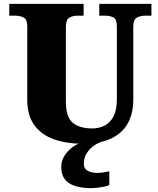

<svg xmlns="http://www.w3.org/2000/svg" viewBox="-20 -734 820 994"><path d="M407 10Q324 10 259 -13Q194 -36 157.5 -86.5Q121 -137 121 -219V-597Q121 -634 102 -643.5Q83 -653 57 -653H28V-714H413V-653H384Q358 -653 339.5 -643Q321 -633 321 -593V-210Q321 -128 356.5 -98.5Q392 -69 457 -69Q492 -69 521 -83.5Q550 -98 567.5 -131Q585 -164 585 -219V-597Q585 -634 567.5 -643.5Q550 -653 523 -653H494V-714H764V-653H734Q707 -653 688.5 -643Q670 -633 670 -593V-217Q670 -150 643.5 -99Q617 -48 559.5 -19Q502 10 407 10ZM455 240Q376 240 336.5 213.5Q297 187 297 130Q297 99 314 72Q331 45 358 26Q385 7 415 0H507Q486 6 464.5 21.5Q443 37 428.5 60Q414 83 414 115Q414 139 433.5 150Q453 161 483 161Q497 161 512.5 159Q528 157 546 153V224Q536 229 518.5 232.5Q501 236 483.5 238Q466 240 455 240Z"/></svg>

Font: Noto Serif Telugu Black
Style: Regular
Weight: 900
Designer: Jelle Bosma - Monotype Design Team
Foundry: Monotype Imaging Inc.
Version: Version 2.005; ttfautohint (v1.8.4.7-5d5b)